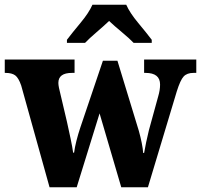

<svg xmlns="http://www.w3.org/2000/svg" viewBox="-24 -786 844 806"><path d="M184 0H298L394 -310L485 0H597L718 -402Q733 -450 747 -465Q761 -480 788 -480H800V-536H581V-480H587Q648 -480 648 -431Q648 -408 640 -381L601 -239Q594 -210 589.5 -188.5Q585 -167 581 -144H577Q576 -161 571 -186Q566 -211 559 -236L469 -531H408L313 -250Q304 -223 297 -195.5Q290 -168 287 -145H283Q280 -168 272.5 -203.5Q265 -239 257 -275L229 -394Q226 -405 223.5 -417.5Q221 -430 221 -438Q221 -480 278 -480H289V-536H-4V-480H-1Q26 -480 40 -469.5Q54 -459 65 -427ZM257 -606H333Q350 -624 381.5 -651Q413 -678 434 -698Q455 -678 487.5 -651Q520 -624 537 -606H613V-619Q591 -648 556 -690Q521 -732 506 -766H364Q349 -732 314 -690Q279 -648 257 -619Z"/></svg>

Font: Noto Serif SemiCondensed Extra
Style: Regular
Weight: 800
Width: 4
Designer: Monotype Design Team
Foundry: Monotype Imaging Inc.
Version: Version 1.002